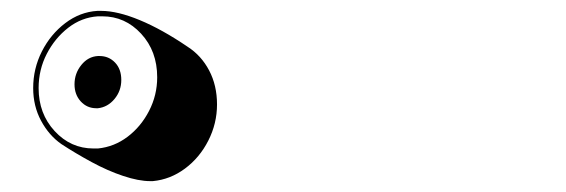

<svg xmlns="http://www.w3.org/2000/svg" viewBox="-20 -849 1040 353"><path d="M256 -516Q235 -516 206.5 -525.5Q178 -535 148.5 -551Q119 -567 93 -584Q70 -600 55.5 -627Q41 -654 41 -687Q41 -723 57 -754.5Q73 -786 100 -806.5Q127 -827 159 -829H166Q196 -829 237 -812Q278 -795 325 -763Q350 -747 364.5 -719.5Q379 -692 379 -657Q379 -622 363 -590.5Q347 -559 320 -539Q293 -519 261 -516ZM160 -576Q190 -579 214.5 -597.5Q239 -616 254 -645Q269 -674 269 -707Q269 -755 239.5 -787Q210 -819 168 -819H160Q130 -817 105.5 -798Q81 -779 66 -750Q51 -721 51 -687Q51 -640 80.5 -608Q110 -576 152 -576ZM157 -650Q140 -650 128.5 -662.5Q117 -675 117 -694Q117 -714 129.5 -729.5Q142 -745 160 -746H163Q180 -746 191.5 -734Q203 -722 203 -702Q203 -682 190.5 -667Q178 -652 160 -650Z"/></svg>

Font: Rampart One
Style: Regular
Weight: 400
Designer: Fontworks Inc.
Foundry: Fontworks Inc.
Version: Version 1.100